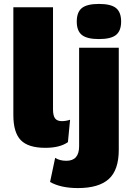

<svg xmlns="http://www.w3.org/2000/svg" viewBox="-20 -743 674 978"><path d="M371 -633Q371 -681 397 -702Q423 -723 484 -723Q545 -723 571 -702Q597 -681 597 -633Q597 -586 571 -565Q545 -544 484 -544Q423 -544 397 -565Q371 -586 371 -633ZM250 -706V-186Q250 -154 260.5 -140Q271 -126 295 -126Q316 -126 337 -133L326 -19Q285 10 211 10Q124 10 86 -29Q48 -68 48 -157V-706ZM585 -500V20Q585 123 534 169Q483 215 377 215Q290 215 235 184L261 61Q284 76 318 76Q383 76 383 2V-500Z"/></svg>

Font: Elaine Sans ExtraBold
Style: Regular
Weight: 800
Designer: Wei Huang
Foundry: Wei Huang
Version: Version 2.001;December 24, 2019;FontCreator 12.0.0.2547 64-b